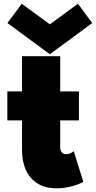

<svg xmlns="http://www.w3.org/2000/svg" viewBox="-20 -1010 522 1046"><path d="M288.5 16Q199.5 16 149.8 -39.5Q100 -95 100 -194V-354H20V-512H100V-704H308V-512H410V-354H308V-210Q308 -190 316.2 -180Q324.5 -170 340.5 -170Q360.5 -170 382 -186L434 -19Q402 -2.5 363.5 6.8Q325 16 288.5 16ZM251.5 -714.5 20.5 -884.5 98.5 -989.5 251.5 -877.5 404.5 -989.5 482.5 -884.5Z"/></svg>

Font: Spartan Thin Black
Style: Regular
Weight: 900
Version: Version 1.004